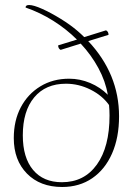

<svg xmlns="http://www.w3.org/2000/svg" viewBox="-20 -734 530 766"><path d="M228 12Q140 12 87.5 -41.5Q35 -95 35 -183Q35 -253 63 -306Q91 -359 141 -389.5Q191 -420 256 -420Q299 -420 339.5 -403Q380 -386 410 -356Q401 -410 372.5 -462.5Q344 -515 302 -560L222 -535Q212 -540 212 -553L287 -576Q245 -618 192.5 -651Q140 -684 82 -704Q82 -714 96 -714Q114 -714 148.5 -698.5Q183 -683 222 -659Q261 -635 290 -610Q304 -598 316 -586L403 -613Q413 -608 413 -595L332 -570Q455 -439 455 -270Q455 -185 427 -121.5Q399 -58 348 -23Q297 12 228 12ZM227 -7Q316 -7 366.5 -77.5Q417 -148 417 -273Q417 -294 415 -315Q388 -353 341 -376.5Q294 -400 243 -400Q162 -400 116.5 -345.5Q71 -291 71 -194Q71 -105 112 -56Q153 -7 227 -7Z"/></svg>

Font: Petrona Thin
Style: Regular
Weight: 100
Designer: Ringo R. Seeber
Foundry: Ringo R. Seeber
Version: Version 2.001; ttfautohint (v1.8.3)